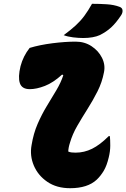

<svg xmlns="http://www.w3.org/2000/svg" viewBox="-20 -979 665 1010"><path d="M136 -727Q189 -743 256 -751.5Q323 -760 378 -760Q425 -760 461.5 -736Q498 -712 516.5 -675Q535 -638 527 -599Q517 -546 493 -498.5Q469 -451 440.5 -406Q412 -361 386.5 -317Q361 -273 348 -228Q340 -204 339 -182Q347 -178 357.5 -177Q368 -176 378 -176Q423 -176 464.5 -196.5Q506 -217 552 -263H558Q560 -243 560 -213Q560 -183 552 -151Q542 -108 526 -81Q510 -54 489 -34Q441 11 349 11Q278 11 229 -22.5Q180 -56 158 -108Q136 -160 146 -215Q156 -277 178 -327.5Q200 -378 226.5 -421.5Q253 -465 276.5 -504.5Q300 -544 313 -583L307 -587Q260 -544 216 -527Q172 -510 137 -510Q95 -510 84.5 -541.5Q74 -573 88 -631Q102 -684 136 -727ZM464 -959Q505 -959 542.5 -956.5Q580 -954 609 -943Q623 -938 624.5 -925.5Q626 -913 618 -900Q591 -859 565 -835Q539 -811 504 -794Q489 -787 466.5 -783Q444 -779 418 -779Q393 -779 364.5 -782.5Q336 -786 315 -794Q353 -822 378.5 -845.5Q404 -869 424 -896Q444 -923 464 -959Z"/></svg>

Font: Recursive Mn Csl St Blk
Style: Italic
Weight: 900
Italic angle: -15°
Monospace: yes
Version: Version 1.079;hotconv 1.0.112;makeotfexe 2.5.65598; ttfautoh